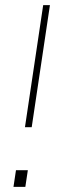

<svg xmlns="http://www.w3.org/2000/svg" viewBox="-20 -731 234 751"><path d="M79.1 0H32.7L42.5 -65.4H88.9ZM104 -233.4H77.6L148.9 -710.9H175.3Z"/></svg>

Font: Roboto-ThinItalic
Style: Italic
Weight: 250
Italic angle: -12°
Designer: Google
Version: Version 1.100141; 2013; ttfautohint (v0.94.14-c901) -l 8 -r 